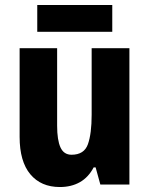

<svg xmlns="http://www.w3.org/2000/svg" viewBox="-20 -743 601 773"><path d="M501 -549V0H384L365 -69H357Q336 -29 301.5 -9.5Q267 10 221 10Q145 10 102 -41.5Q59 -93 59 -192V-549H210V-237Q210 -179 223.5 -149.5Q237 -120 268 -120Q319 -120 334 -162.5Q349 -205 349 -281V-549ZM432 -723V-615H130V-723Z"/></svg>

Font: Noto Sans Kannada Condensed ExtraBold
Style: Regular
Weight: 800
Width: 3
Designer: Jelle Bosma - Monotype Design Team
Foundry: Monotype Imaging Inc.
Version: Version 2.005; ttfautohint (v1.8.4.7-5d5b)